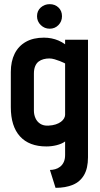

<svg xmlns="http://www.w3.org/2000/svg" viewBox="-20 -692 483 923"><path d="M219 -672Q194 -672 176 -656Q158 -640 158 -614Q158 -589 176 -571.5Q194 -554 219 -554Q244 -554 261 -571.5Q278 -589 278 -614Q278 -640 261 -656Q244 -672 219 -672ZM403 64V-501H293V-479Q278 -490 261.5 -497Q245 -504 227.5 -507.5Q210 -511 191 -511Q140 -511 104.5 -491Q69 -471 50.5 -434Q32 -397 32 -346V-177Q32 -85 76 -36.5Q120 12 203 12Q215 12 227.5 10.5Q240 9 252 6Q264 3 274.5 -1.5Q285 -6 293 -12V53Q293 73 286.5 87Q280 101 269 109.5Q258 118 245 121.5Q232 125 220 125L247 211Q295 211 330 196.5Q365 182 384 149.5Q403 117 403 64ZM293 -387V-140Q293 -132 288 -123Q283 -114 273 -106.5Q263 -99 248 -94Q233 -89 212 -88Q189 -87 173.5 -97Q158 -107 150.5 -124Q143 -141 143 -160V-338Q143 -359 149 -373.5Q155 -388 165.5 -396Q176 -404 189.5 -407.5Q203 -411 217 -411Q229 -411 242.5 -407Q256 -403 267.5 -398.5Q279 -394 286 -390.5Q293 -387 293 -387Z"/></svg>

Font: Advent Pro
Style: Regular
Weight: 400
Designer: VivaRado, Andreas Kalpakidis
Foundry: VivaRado, Andreas Kalpakidis
Version: Version 3.000